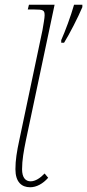

<svg xmlns="http://www.w3.org/2000/svg" viewBox="-20 -780 367 809"><path d="M238 -611V-600H250C271 -633 310 -709 327 -750V-760H292C278 -711 255 -649 238 -611ZM107 9C134 9 161 -6 183 -31L168 -49C150 -30 129 -16 109 -16C88 -16 73 -31 73 -67C73 -105 80 -144 89 -188L210 -760H102L97 -740H125C163 -740 168 -737 168 -715C168 -705 163 -676 159 -653L61 -188C51 -142 45 -105 45 -67C45 -13 71 9 107 9Z"/></svg>

Font: Noto Serif Condensed Thin
Style: Italic
Weight: 100
Width: 3
Italic angle: -12°
Designer: Monotype Design Team
Foundry: Monotype Imaging Inc.
Version: Version 2.013